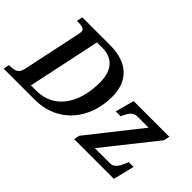

<svg xmlns="http://www.w3.org/2000/svg" viewBox="-111 -1103 1492 1492"><g transform="rotate(45 635.0 -357.0)"><path d="M-23 0H315C582 0 729 -204 729 -442C729 -619 620 -714 433 -714H128L118 -665H131C170 -665 202 -660 202 -629C202 -621 200 -608 197 -595L95 -113C83 -57 44 -49 1 -49H-13ZM280 -58H219L346 -657H403C513 -657 583 -593 583 -451C583 -220 471 -58 280 -58ZM752 0H1189L1231 -174H1179L1169 -151C1151 -108 1129 -64 1083 -64H915L1252 -488L1262 -536H870L828 -381H881L883 -385C909 -438 925 -472 978 -472H1098L762 -47Z"/></g></svg>

Font: Noto Serif SemiBold
Style: Italic
Weight: 600
Italic angle: -12°
Designer: Monotype Design Team
Foundry: Monotype Imaging Inc.
Version: Version 2.014